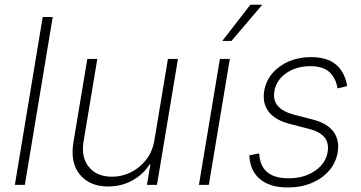

<svg xmlns="http://www.w3.org/2000/svg" viewBox="-20 -801 1565 832"><path d="M208.5 -727.3 87.7 0H44.4L165.1 -727.3Z M649.1 -193.5 707.7 -545.5H751.1L660.2 0H616.8L631.7 -88.4H627.8Q602.3 -46.5 554.7 -19.7Q507.1 7.1 448.9 7.1Q368.6 7.1 326 -44.6Q283.4 -96.2 298.3 -185.7L358.3 -545.5H401.6L342 -187.5Q331 -119.3 365.4 -77.2Q399.9 -35.2 465.6 -35.2Q508.2 -35.2 547.2 -54.5Q586.3 -73.9 613.8 -109.4Q641.3 -144.9 649.1 -193.5Z M842 0 932.9 -545.5H975.9L884.9 0ZM943.2 -623.6 1065 -780.5H1116.5L983 -623.6Z M1484.4 -427.9 1442.8 -418Q1435 -463.4 1407.3 -488.8Q1379.6 -514.2 1324.6 -514.2Q1263.5 -514.2 1220 -483.7Q1176.5 -453.1 1168.7 -404.8Q1156.2 -329.2 1255.7 -303.6L1336.6 -282.7Q1398.4 -266.7 1425.2 -230.1Q1452.1 -193.5 1443.2 -140.6Q1435.7 -95.5 1405.9 -61.3Q1376.1 -27 1329.9 -7.8Q1283.7 11.4 1226.9 11.4Q1149.9 11.4 1106.7 -24.7Q1063.6 -60.7 1060.4 -127.8L1103.3 -136.4Q1108.3 -28.4 1230.1 -28.4Q1297.9 -28.4 1345 -60.7Q1392 -93 1399.9 -143.1Q1412.3 -219.1 1319.2 -242.5L1236.5 -263.8Q1171.9 -280.5 1144 -317.3Q1116.1 -354 1125 -407.3Q1132.5 -451 1160.7 -483.8Q1188.9 -516.7 1232.2 -535.2Q1275.6 -553.6 1327.8 -553.6Q1397.7 -553.6 1436.1 -521Q1474.4 -488.3 1484.4 -427.9Z"/></svg>

Font: Inter UI Extra Light
Style: Italic
Weight: 200
Italic angle: -9.39999°
Designer: Rasmus Andersson
Foundry: rsms
Version: 3.2;8d6f07862